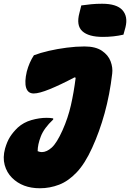

<svg xmlns="http://www.w3.org/2000/svg" viewBox="-36 -805 694 1025"><path d="M145 -510Q179 -523 224.5 -533.5Q270 -544 320 -550.5Q370 -557 415 -557Q474 -557 508 -534Q542 -511 554.5 -477.5Q567 -444 563 -412Q550 -300 522.5 -200.5Q495 -101 456 -16Q418 68 373.5 115Q329 162 279.5 181Q230 200 177 200Q84 200 28 144Q0 116 -11 76Q-22 36 -9 -12Q2 -50 18 -75Q34 -100 59 -124Q90 -152 132 -164Q174 -176 213 -176Q233 -176 248 -173V-167Q199 -121 182 -77Q165 -33 165 2Q177 7 187 7Q213 7 240 -17Q267 -41 298 -110Q327 -175 342.5 -243Q358 -311 368 -390L362 -392Q286 -352 229.5 -329Q173 -306 144 -306Q113 -306 103.5 -336.5Q94 -367 107 -423Q120 -472 145 -510ZM398 -776Q426 -780 452 -782.5Q478 -785 509 -785Q587 -785 617.5 -751Q648 -717 634 -660L623 -620Q571 -608 513 -608Q437 -608 403.5 -638.5Q370 -669 388 -736Z"/></svg>

Font: Recursive Mn Csl St Blk
Style: Italic
Weight: 900
Italic angle: -15°
Monospace: yes
Version: Version 1.079;hotconv 1.0.112;makeotfexe 2.5.65598; ttfautoh